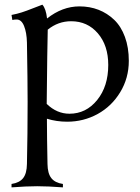

<svg xmlns="http://www.w3.org/2000/svg" viewBox="-20 -518 600 821"><path d="M319.8 -490.7Q363.8 -490.7 401.4 -476.1Q439 -461.4 468.3 -433.3Q497.6 -405.3 514.2 -360.1Q530.8 -314.9 530.8 -257.8Q530.8 -184.1 494.1 -123.8Q457.5 -63.5 397.5 -30.5Q337.4 2.4 267.6 2.4Q221.7 2.4 180.7 -10.3V-0.5Q180.7 64.5 183.1 183.1Q183.6 223.6 199.5 243.7Q215.3 263.7 249 268.6V283.2Q185.5 278.3 139.2 278.3Q92.8 278.3 29.3 283.2V268.6Q63 263.7 78.9 243.7Q94.7 223.6 95.2 183.1Q98.1 56.2 98.1 -83Q98.1 -171.9 95.2 -335.9Q94.2 -378.4 83 -406.5Q71.8 -434.6 51.3 -434.6Q41.5 -434.6 32.7 -432.6L29.3 -454.1Q52.7 -458.5 73.2 -465.1Q93.8 -471.7 121.8 -482.9Q149.9 -494.1 161.1 -498Q176.3 -481.9 181.2 -439Q246.6 -490.7 319.8 -490.7ZM182.1 -278.8Q179.7 -107.4 179.7 -73.7Q223.1 -31.7 276.9 -31.7Q348.1 -31.7 395.5 -90.3Q442.9 -148.9 442.9 -240.2Q442.9 -323.7 398.4 -375.5Q354 -427.2 284.2 -427.2Q228.5 -427.2 184.1 -391.1V-388.2Z"/></svg>

Font: Flanker
Style: Regular
Weight: 400
Designer: Flanker
Foundry: Flanker
Version: Version 2.027